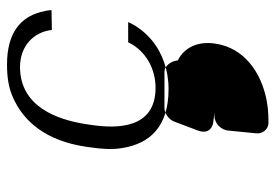

<svg xmlns="http://www.w3.org/2000/svg" viewBox="-142 -398 804 561"><g transform="rotate(-90 260.5 -118.0)"><path d="M176 -257C163 -175 166 -66 284 -66C339 -66 392 -94 417 -146H476C463 -116 440 -90 417 -72C384 -47 337 -28 280 -28C171 -28 121 -82 108 -163C103 -191 105 -223 110 -257L112 -271C129 -383 183 -452 259 -484C285 -495 314 -500 352 -500C444 -500 489 -461 505 -403C508 -392 510 -383 511 -370L453 -369C447 -423 405 -462 345 -462C228 -462 191 -352 178 -271ZM364 -1C362 -21 348 -40 331 -40H226C209 -40 192 -28 185 -11L159 58C147 91 171 102 186 103C196 104 204 105 212 106H203C179 106 161 126 159 146L151 228C149 246 162 264 182 264C212 264 238 262 267 254C328 238 400 195 413 109C421 58 402 18 364 -1Z"/></g></svg>

Font: Asimov Print
Style: EIt
Weight: 500
Designer: Google
Version: Version 2.000980; 2014